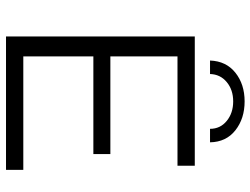

<svg xmlns="http://www.w3.org/2000/svg" viewBox="-120 -734 854 655"><g transform="rotate(90 307.5 -407.0)"><path d="M560 -59V0H105V-644H546V-585H173V-356H506V-298H173V-59ZM466 -696H420Q420 -731 393 -753Q366 -775 326.5 -775Q287 -775 260.5 -753Q234 -731 233 -696H187Q189 -751 228.5 -782.5Q268 -814 326.5 -814Q385 -814 425 -782.5Q465 -751 466 -696Z"/></g></svg>

Font: Montserrat Ace
Style: Regular
Weight: 400
Designer: Julieta Ulanovsky
Foundry: Julieta Ulanovsky
Version: Version 1